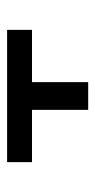

<svg xmlns="http://www.w3.org/2000/svg" viewBox="116 -689 268 540"><g transform="rotate(90 250.0 -419.0)"><path d="M436 -305H64V-375H211V-533H289V-375H436Z"/></g></svg>

Font: Iosevka MaddieWtf
Style: Regular
Weight: 400
Monospace: yes
Designer: Belleve Invis
Foundry: Belleve Invis
Version: Version 31.3.0; ttfautohint (v1.8.3)